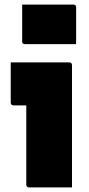

<svg xmlns="http://www.w3.org/2000/svg" viewBox="-20 -820 390 840"><path d="M95 -11Q95 -40 95 -75Q95 -110 95 -147.5Q95 -185 95 -222.5Q95 -260 95 -294.5Q95 -329 95 -359H83Q78 -359 72.5 -359Q67 -359 61 -359Q55 -359 49.5 -359Q44 -359 38 -359Q34 -359 30.5 -362Q27 -365 27 -370Q27 -414 27 -458.5Q27 -503 27 -547Q51 -547 77.5 -547Q104 -547 131 -547Q158 -547 184.5 -547Q211 -547 236 -547Q261 -547 284 -547Q287 -547 289.5 -545.5Q292 -544 293.5 -541.5Q295 -539 295 -535Q295 -483 295 -426.5Q295 -370 295 -313.5Q295 -257 295 -201Q295 -145 295 -92Q295 -77 295 -61.5Q295 -46 295 -31Q295 -16 295 0Q247 0 200.5 0Q154 0 106 0Q102 0 98.5 -3.5Q95 -7 95 -11ZM77 -800Q98 -800 127.5 -800Q157 -800 189.5 -800Q222 -800 251.5 -800Q281 -800 302 -800Q307 -800 310 -797Q313 -794 313 -789V-627Q292 -627 262.5 -627Q233 -627 200.5 -627Q168 -627 138.5 -627Q109 -627 88 -627Q83 -627 80 -630Q77 -633 77 -638Z"/></svg>

Font: Recursive Black
Style: Regular
Weight: 900
Version: Version 1.085